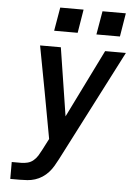

<svg xmlns="http://www.w3.org/2000/svg" viewBox="-62 -995 724 1041"><g transform="rotate(5 300.0 -474.5)"><path d="M34 0V-92H86Q103 -92 120.5 -96.5Q138 -101 152 -113Q166 -125 175.5 -140.5Q185 -156 193 -172L225 -234L179 -485L132 -735H245L303 -364L486 -735H599L288 -130Q278 -111 267 -92Q256 -73 241 -56.5Q226 -40 207.5 -28Q189 -16 168.5 -9.5Q148 -3 127 -1.5Q106 0 86 0ZM559 -821H431L453 -949H580ZM329 -821H201L223 -949H350Z"/></g></svg>

Font: Iosevka SS04 SmBd Ex Obl
Style: Regular
Weight: 600
Width: 7
Italic angle: -9°
Monospace: yes
Designer: Belleve Invis
Foundry: Belleve Invis
Version: Version 19.0.0; ttfautohint (v1.8.4)